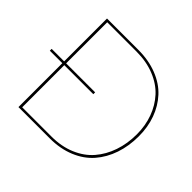

<svg xmlns="http://www.w3.org/2000/svg" viewBox="-160 -836 1012 1012"><g transform="rotate(45 345.5 -330.0)"><path d="M329.1 -340.8V-327.1H112.8V-13.2H331.1Q405.3 -13.2 464.8 -38.3Q524.4 -63.5 562.5 -107.7Q600.6 -151.9 620.8 -211.2Q641.1 -270.5 641.1 -339.8Q641.1 -404.3 620.8 -460Q600.6 -515.6 562.5 -557.4Q524.4 -599.1 464.8 -623Q405.3 -647 331.1 -647H112.8V-340.8ZM4.9 -327.1V-340.8H98.1V-660.2H331.1Q409.2 -660.2 471.7 -635.5Q534.2 -610.8 574 -567.4Q613.8 -523.9 634.8 -466.1Q655.8 -408.2 655.8 -339.8Q655.8 -267.1 634.8 -205.3Q613.8 -143.6 574 -97.7Q534.2 -51.8 471.7 -25.9Q409.2 0 331.1 0H98.1V-327.1Z"/></g></svg>

Font: Human Sans Thin
Style: Regular
Weight: 100
Designer: Tim Radville
Foundry: Continuum
Version: Version 1.000;FEAKit 1.0